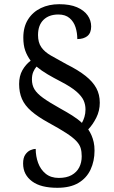

<svg xmlns="http://www.w3.org/2000/svg" viewBox="-20 -780 543 914"><path d="M253 114Q214 114 184 106.5Q154 99 133 83.5Q112 68 101 47Q90 26 90 -2Q90 -29 100.5 -44Q111 -59 124.5 -65Q138 -71 150 -71Q150 -36 161.5 -4.5Q173 27 197.5 47Q222 67 260 67Q297 67 321 53.5Q345 40 357 17Q369 -6 369 -36Q369 -58 364 -75Q359 -92 343 -109Q327 -126 295.5 -146.5Q264 -167 211 -196Q160 -224 129 -251Q98 -278 84.5 -309Q71 -340 71 -380Q71 -418 86.5 -445.5Q102 -473 126 -491Q109 -514 100 -539.5Q91 -565 91 -601Q91 -652 113.5 -687.5Q136 -723 174.5 -741.5Q213 -760 262 -760Q313 -760 346.5 -745.5Q380 -731 397 -707Q414 -683 414 -654Q414 -623 396 -608.5Q378 -594 348 -594Q348 -624 339.5 -650.5Q331 -677 311 -694Q291 -711 258 -711Q213 -711 187 -685.5Q161 -660 161 -613Q161 -578 176.5 -555.5Q192 -533 222.5 -515.5Q253 -498 297 -474Q353 -446 387.5 -418.5Q422 -391 438.5 -360.5Q455 -330 455 -291Q455 -253 438.5 -220Q422 -187 400 -164Q409 -151 415.5 -136Q422 -121 426 -103.5Q430 -86 430 -63Q430 -13 411 27.5Q392 68 353 91Q314 114 253 114ZM370 -195Q377 -207 382 -223.5Q387 -240 387 -259Q387 -282 378 -302Q369 -322 344 -344Q319 -366 269 -392Q236 -409 207 -426Q178 -443 154 -463Q145 -453 138.5 -438Q132 -423 132 -402Q132 -375 144 -355Q156 -335 185 -314Q214 -293 266 -264Q297 -247 324 -230Q351 -213 370 -195Z"/></svg>

Font: Noto Serif Thai SemiCondensed
Style: Regular
Weight: 400
Width: 4
Designer: Monotype Design Team
Foundry: Monotype Imaging Inc.
Version: Version 2.002